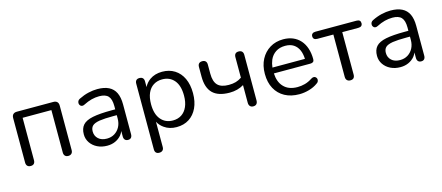

<svg xmlns="http://www.w3.org/2000/svg" viewBox="-48 -999 3889 1689"><g transform="rotate(-15 1896.5 -154.0)"><path d="M121 7Q101 7 90.5 -4Q80 -15 80 -35V-440Q80 -463 92 -474.5Q104 -486 126 -486H458Q480 -486 492 -474.5Q504 -463 504 -440V-35Q504 -15 493 -4Q482 7 463 7Q444 7 433.5 -4Q423 -15 423 -35V-421H161V-35Q161 -15 151 -4Q141 7 121 7Z M818 9Q768 9 728.5 -10.5Q689 -30 666 -64Q643 -98 643 -140Q643 -194 670.5 -225Q698 -256 761.5 -269Q825 -282 935 -282H967V-313Q967 -375 942 -402.5Q917 -430 860 -430Q825 -430 790 -421Q755 -412 716 -392Q706 -387 698 -387Q695 -387 688.5 -388.5Q682 -390 676 -398Q670 -406 669.5 -412Q669 -418 669 -420Q669 -429 674 -438Q679 -447 691 -453Q735 -475 778 -485Q821 -495 860 -495Q923 -495 964 -474.5Q1005 -454 1025 -412.5Q1045 -371 1045 -306V-35Q1045 -15 1035.5 -4Q1026 7 1008 7Q989 7 979 -4Q969 -15 969 -35V-84Q961 -64 948 -48Q925 -21 892 -6Q859 9 818 9ZM809 -222Q762 -214 743.5 -196Q725 -178 725 -145Q725 -104 753.5 -78Q782 -52 831 -52Q871 -52 901.5 -71Q932 -90 949.5 -123Q967 -156 967 -199V-229H936Q855 -229 809 -222Z M1433 -56Q1479 -56 1512.5 -78Q1546 -100 1564.5 -142Q1583 -184 1583 -243Q1583 -334 1542.5 -382Q1502 -430 1433 -430Q1388 -430 1354 -408.5Q1320 -387 1301.5 -345.5Q1283 -304 1283 -243Q1283 -153 1324 -104.5Q1365 -56 1433 -56ZM1244 187Q1224 187 1214 176.5Q1204 166 1204 146V-452Q1204 -472 1214 -482.5Q1224 -493 1243 -493Q1263 -493 1273.5 -482.5Q1284 -472 1284 -452V-400Q1302 -437 1337 -462Q1384 -495 1450 -495Q1515 -495 1563.5 -464.5Q1612 -434 1638.5 -377.5Q1665 -321 1665 -243Q1665 -166 1638.5 -109.5Q1612 -53 1564 -22Q1516 9 1450 9Q1384 9 1337 -25Q1303 -49 1285 -84V146Q1285 166 1274 176.5Q1263 187 1244 187Z M2148 7Q2129 7 2118.5 -4.5Q2108 -16 2108 -36V-197Q2080 -180 2047.5 -171.5Q2015 -163 1979 -163Q1875 -163 1825 -212.5Q1775 -262 1775 -363V-452Q1775 -472 1785.5 -482.5Q1796 -493 1816 -493Q1835 -493 1845.5 -482.5Q1856 -472 1856 -452V-369Q1856 -297 1887.5 -264Q1919 -231 1989 -231Q2025 -231 2053 -239Q2081 -247 2107 -265V-451Q2107 -493 2147 -493Q2167 -493 2177.5 -482Q2188 -471 2188 -451V-36Q2188 -16 2178 -4.5Q2168 7 2148 7Z M2568 9Q2491 9 2435.5 -21.5Q2380 -52 2349.5 -108Q2319 -164 2319 -242Q2319 -318 2349 -374.5Q2379 -431 2431.5 -463Q2484 -495 2553 -495Q2602 -495 2641 -478.5Q2680 -462 2707.5 -431Q2735 -400 2749.5 -356Q2764 -312 2764 -257Q2764 -241 2755 -233.5Q2746 -226 2729 -226H2397Q2401 -147 2442 -104Q2486 -56 2568 -56Q2602 -56 2635.5 -65Q2669 -74 2701 -95Q2714 -104 2725 -104Q2726 -104 2732 -103.5Q2738 -103 2745 -96.5Q2752 -90 2753.5 -83.5Q2755 -77 2755 -74Q2755 -67 2751.5 -58Q2748 -49 2735 -41Q2702 -17 2657 -4Q2612 9 2568 9ZM2678 -358Q2662 -395 2631.5 -415Q2601 -435 2555 -435Q2504 -435 2468.5 -411.5Q2433 -388 2415 -347Q2402 -316 2398 -279H2694Q2692 -325 2678 -358Z M3032 7Q3013 7 3002 -4Q2991 -15 2991 -35V-421H2845Q2807 -421 2807 -454Q2807 -469 2817 -477.5Q2827 -486 2845 -486H3219Q3256 -486 3256 -454Q3256 -438 3246.5 -429.5Q3237 -421 3219 -421H3072V-35Q3072 -15 3062.5 -4Q3053 7 3032 7Z M3488 9Q3438 9 3398.5 -10.5Q3359 -30 3336 -64Q3313 -98 3313 -140Q3313 -194 3340.5 -225Q3368 -256 3431.5 -269Q3495 -282 3605 -282H3637V-313Q3637 -375 3612 -402.5Q3587 -430 3530 -430Q3495 -430 3460 -421Q3425 -412 3386 -392Q3376 -387 3368 -387Q3365 -387 3358.5 -388.5Q3352 -390 3346 -398Q3340 -406 3339.5 -412Q3339 -418 3339 -420Q3339 -429 3344 -438Q3349 -447 3361 -453Q3405 -475 3448 -485Q3491 -495 3530 -495Q3593 -495 3634 -474.5Q3675 -454 3695 -412.5Q3715 -371 3715 -306V-35Q3715 -15 3705.5 -4Q3696 7 3678 7Q3659 7 3649 -4Q3639 -15 3639 -35V-84Q3631 -64 3618 -48Q3595 -21 3562 -6Q3529 9 3488 9ZM3479 -222Q3432 -214 3413.5 -196Q3395 -178 3395 -145Q3395 -104 3423.5 -78Q3452 -52 3501 -52Q3541 -52 3571.5 -71Q3602 -90 3619.5 -123Q3637 -156 3637 -199V-229H3606Q3525 -229 3479 -222Z"/></g></svg>

Font: Nunito
Style: Regular
Weight: 400
Designer: Vernon Adams
Foundry: Vernon Adams
Version: Version 3.602